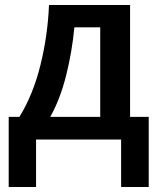

<svg xmlns="http://www.w3.org/2000/svg" viewBox="-20 -561 633 772"><path d="M383 -451V-91H182Q222 -162 246 -258Q270 -354 279 -451ZM503 -541H177Q172 -418 142.5 -299Q113 -180 58 -91H15V191H125V0H467V191H578V-91H503Z"/></svg>

Font: Noto Sans Display Medium
Style: Regular
Weight: 500
Designer: Monotype Design Team
Foundry: Monotype Imaging Inc.
Version: Version 1.900